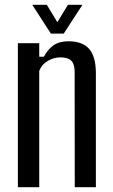

<svg xmlns="http://www.w3.org/2000/svg" viewBox="-20 -780 471 800"><path d="M54.5 0V-600H143.5V-543.5H162.5Q180 -575.5 203.8 -591.8Q227.5 -608 266 -608Q323 -608 351 -576.8Q379 -545.5 379.5 -476V0H291.5L291 -483Q290.5 -514 276.5 -527.5Q262.5 -541 232.5 -541Q204.5 -541 179 -526.2Q153.5 -511.5 143.5 -484.5V0ZM192 -640 114.5 -760H175L219 -687.5L263 -760H323.5L245.5 -640Z"/></svg>

Font: Big Shoulders Text Thin Medium
Style: Regular
Weight: 500
Version: Version 2.002